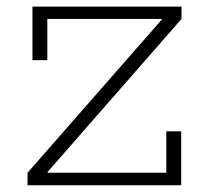

<svg xmlns="http://www.w3.org/2000/svg" viewBox="-20 -548 614 568"><path d="M61.5 -37 458.5 -490V-504.5L517 -492L121 -39.5V-23.5ZM517 -528.5V-492H120V-370H76V-528.5ZM472 -159.5H516V0H61.5V-37H472Z"/></svg>

Font: Hepta Slab Light
Style: Regular
Weight: 300
Designer: Michael LaGattuta
Foundry: Michael LaGattuta
Version: Version 1.102